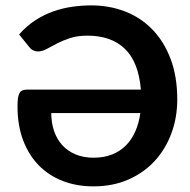

<svg xmlns="http://www.w3.org/2000/svg" viewBox="-20 -678 698 706"><path d="M44.4 0ZM323.2 7.3Q262.2 7.3 210.9 -12.5Q159.7 -32.2 122.8 -69.8Q85.9 -107.4 65.2 -161.9Q44.4 -216.3 44.4 -286.1Q44.4 -305.2 46.1 -317.1Q47.9 -329.1 52 -336.2Q56.2 -343.3 63.5 -345.9Q70.8 -348.6 82 -348.6H498Q489.7 -449.2 439.7 -498Q389.6 -546.9 301.3 -546.9Q264.6 -546.9 237.3 -537.8Q210 -528.8 189 -517.8Q168 -506.8 151.4 -497.8Q134.8 -488.8 119.6 -488.8Q109.9 -488.8 102.1 -492.7Q94.2 -496.6 88.9 -503.4L50.3 -551.3Q78.1 -583 110.4 -603.8Q142.6 -624.5 177 -636.5Q211.4 -648.4 246.6 -653.3Q281.7 -658.2 315.4 -658.2Q381.8 -658.2 439.5 -636Q497.1 -613.8 539.8 -570.1Q582.5 -526.4 607.2 -461.7Q631.8 -397 631.8 -312Q631.8 -246.1 610.4 -188Q588.9 -129.9 549.1 -86.4Q509.3 -43 452.1 -17.8Q395 7.3 323.2 7.3ZM324.2 -98.1Q361.3 -98.1 391.1 -109.6Q420.9 -121.1 442.4 -142.6Q463.9 -164.1 477.3 -194.3Q490.7 -224.6 496.1 -262.2H168.5Q168.5 -226.6 178.7 -196.5Q189 -166.5 208.7 -144.5Q228.5 -122.6 257.6 -110.4Q286.6 -98.1 324.2 -98.1Z"/></svg>

Font: Carlito
Style: Bold
Weight: 700
Designer: Lukasz Dziedzic
Foundry: tyPoland Lukasz Dziedzic
Version: Version 1.104